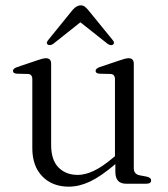

<svg xmlns="http://www.w3.org/2000/svg" viewBox="-20 -688 628 719"><path d="M101 -133V-391.5Q101 -410 85 -411L43.5 -412Q28.5 -413 28.5 -422.5Q28.5 -431.5 45 -437L117.5 -461.5Q141 -470 152 -470Q171.5 -470 171.5 -449.5V-145Q171.5 -89 199 -61Q226.5 -33 271.5 -33Q299 -33 331.2 -48.2Q363.5 -63.5 402.5 -96.5L410.5 -103V-391.5Q410.5 -410 394 -411L353 -412Q338 -413 338 -422.5Q338 -431.5 354 -437L427 -461.5Q450.5 -470 461.5 -470Q481 -470 481 -449.5V-58Q481 -36 503 -31.5L529.5 -26.5Q546 -22.5 546 -12.5Q546 0 527.5 0H452Q412 0 412 -44.5V-73.5Q358 -27.5 317.2 -8.2Q276.5 11 237.5 11Q176 11 138.5 -27.5Q101 -66 101 -133ZM179 -523.5Q167 -516 159 -521Q151 -527 160.5 -538L252.5 -651.5Q267.5 -668 281.5 -668Q290.5 -668 296.5 -663.8Q302.5 -659.5 309.5 -651.5L402 -538Q411 -527.5 403.5 -521Q395.5 -515.5 383.5 -523.5L281 -604.5Z"/></svg>

Font: Fraunces 9pt S000 Light
Style: Regular
Weight: 300
Version: Version 1.000; ttfautohint (v1.8.3)